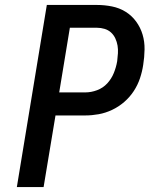

<svg xmlns="http://www.w3.org/2000/svg" viewBox="-20 -755 640 775"><path d="M48 0 169 -735H371Q402 -735 432 -729Q462 -723 487 -707.5Q512 -692 529.5 -668Q547 -644 555.5 -615.5Q564 -587 563.5 -555.5Q563 -524 558 -493Q554 -466 545 -439Q536 -412 520 -387.5Q504 -363 481.5 -343.5Q459 -324 432.5 -311.5Q406 -299 378.5 -294Q351 -289 324 -289H204L156 0ZM219 -382H324Q348 -382 372 -391Q396 -400 413 -418.5Q430 -437 439.5 -460.5Q449 -484 453 -508Q455 -524 456 -540Q457 -556 454.5 -571Q452 -586 445.5 -600Q439 -614 428 -624Q417 -634 402 -638.5Q387 -643 371 -643H262Z"/></svg>

Font: Iosevka Aile Semibold
Style: Italic
Weight: 600
Italic angle: -9°
Designer: Belleve Invis
Foundry: Belleve Invis
Version: Version 31.1.0; ttfautohint (v1.8.4)